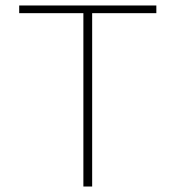

<svg xmlns="http://www.w3.org/2000/svg" viewBox="-20 -680 640 700"><path d="M284 0V-632H50V-660H550V-632H316V0Z"/></svg>

Font: TypoPRO Source Code Pro
Style: Regular
Weight: 200
Monospace: yes
Designer: Paul D. Hunt, Teo Tuominen
Foundry: Adobe Systems Incorporated
Version: Version 2.010;PS 1.0;hotconv 1.0.84;makeotf.lib2.5.63406